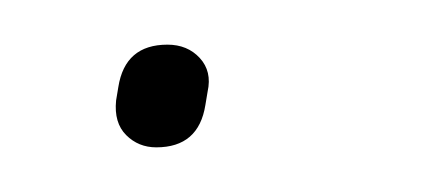

<svg xmlns="http://www.w3.org/2000/svg" viewBox="-20 -58 198 86"><path d="M50 8Q42 8 36.5 2.5Q31 -3 32 -13L33 -19Q36 -38 55 -38Q64 -38 69.5 -32Q75 -26 73 -17L72 -11Q69 8 50 8Z"/></svg>

Font: Sofia Sans Condensed Thin
Style: Italic
Weight: 250
Italic angle: -9°
Version: Version 4.100